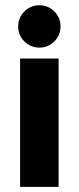

<svg xmlns="http://www.w3.org/2000/svg" viewBox="-20 -728 307 748"><path d="M58.3 0V-500H208.3V0ZM133.3 -542.5Q99.2 -542.5 75 -566.7Q50.8 -590.8 50.8 -625Q50.8 -659.2 75 -683.3Q99.2 -707.5 133.3 -707.5Q167.5 -707.5 191.7 -683.3Q215.8 -659.2 215.8 -625Q215.8 -590.8 191.7 -566.7Q167.5 -542.5 133.3 -542.5Z"/></svg>

Font: Funnel Sans Light ExtraBold
Style: Regular
Weight: 800
Version: Version 1.000